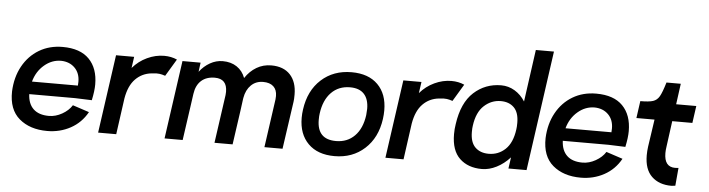

<svg xmlns="http://www.w3.org/2000/svg" viewBox="-42 -766 3508 950"><g transform="rotate(5 1712.0 -290.5)"><path d="M335 -160H108Q110 -112 137 -86.5Q164 -61 214 -61Q247 -61 279 -79Q311 -97 328 -124L410 -97Q380 -43 327.5 -14.5Q275 14 212 14Q126 14 73 -31Q20 -76 22 -166Q25 -237 55 -291.5Q85 -346 136 -376.5Q187 -407 253 -407Q340 -407 384.5 -361.5Q429 -316 429 -236Q429 -204 419 -157ZM344 -223Q345 -230 345 -242Q345 -285 319 -311Q293 -337 251 -338Q205 -338 167.5 -306Q130 -274 116 -223Z M757 -407Q792 -407 821 -394L770 -309Q767 -310 755 -313.5Q743 -317 725 -317Q718 -317 702 -315Q655 -310 622.5 -277Q590 -244 579 -180L554 0H464L519 -389H609L601 -333Q631 -368 672.5 -387.5Q714 -407 757 -407Z M1416 -272Q1416 -248 1414 -236L1380 0H1290L1324 -240Q1325 -246 1325 -257Q1325 -288 1307 -304.5Q1289 -321 1256 -321Q1220 -321 1196 -297.5Q1172 -274 1165 -234L1164 -228L1156 -168L1132 0H1042L1076 -240Q1077 -246 1077 -256Q1077 -321 1016 -321Q974 -321 948.5 -298Q923 -275 917 -232L908 -168L884 0H794L849 -389H939L933 -343Q955 -372 985 -389Q1015 -406 1048 -406Q1089 -406 1118 -386.5Q1147 -367 1160 -332Q1183 -367 1216 -386.5Q1249 -406 1289 -406Q1350 -406 1383 -370.5Q1416 -335 1416 -272Z M1461 -161Q1461 -181 1464 -202Q1477 -297 1537.5 -352Q1598 -407 1688 -407Q1772 -407 1818.5 -360.5Q1865 -314 1865 -233Q1865 -213 1862 -190Q1849 -96 1788.5 -41Q1728 14 1639 14Q1555 14 1508 -33Q1461 -80 1461 -161ZM1778 -202Q1780 -224 1780 -233Q1780 -281 1756.5 -306.5Q1733 -332 1687 -332Q1630 -332 1593.5 -294.5Q1557 -257 1548 -190Q1546 -178 1546 -158Q1546 -61 1640 -61Q1696 -61 1732.5 -98Q1769 -135 1778 -202Z M2184 -407Q2219 -407 2248 -394L2197 -309Q2194 -310 2182 -313.5Q2170 -317 2152 -317Q2145 -317 2129 -315Q2082 -310 2049.5 -277Q2017 -244 2006 -180L1981 0H1891L1946 -389H2036L2028 -333Q2058 -368 2099.5 -387.5Q2141 -407 2184 -407Z M2676 -596 2592 0H2502L2510 -56Q2480 -23 2443.5 -4.5Q2407 14 2371 14Q2302 14 2260.5 -25.5Q2219 -65 2219 -146Q2219 -172 2223 -196Q2238 -303 2295 -355Q2352 -407 2431 -407Q2467 -407 2498 -388.5Q2529 -370 2550 -337L2586 -596ZM2524 -196Q2526 -208 2526 -229Q2526 -280 2501.5 -304.5Q2477 -329 2436 -329Q2389 -329 2353 -296Q2317 -263 2308 -196Q2306 -185 2306 -164Q2306 -113 2331 -88.5Q2356 -64 2398 -64Q2446 -64 2480.5 -96.5Q2515 -129 2524 -196Z M2985 -160H2758Q2760 -112 2787 -86.5Q2814 -61 2864 -61Q2897 -61 2929 -79Q2961 -97 2978 -124L3060 -97Q3030 -43 2977.5 -14.5Q2925 14 2862 14Q2776 14 2723 -31Q2670 -76 2672 -166Q2675 -237 2705 -291.5Q2735 -346 2786 -376.5Q2837 -407 2903 -407Q2990 -407 3034.5 -361.5Q3079 -316 3079 -236Q3079 -204 3069 -157ZM2994 -223Q2995 -230 2995 -242Q2995 -285 2969 -311Q2943 -337 2901 -338Q2855 -338 2817.5 -306Q2780 -274 2766 -223Z M3272 -178Q3269 -159 3269 -144Q3269 -75 3323 -75Q3334 -75 3340 -76L3332 13L3312 15Q3251 15 3214.5 -20Q3178 -55 3178 -125Q3178 -146 3181 -168L3201 -304H3111L3123 -389Q3166 -389 3186 -395.5Q3206 -402 3217.5 -422Q3229 -442 3244 -492H3315L3301 -389H3401L3389 -304H3289Z"/></g></svg>

Font: Neutral Grotesk
Style: Italic
Weight: 400
Italic angle: -8°
Designer: Nawras Khrais
Foundry: Nawras Khrais
Version: Version 1.000